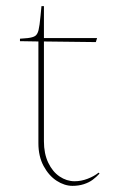

<svg xmlns="http://www.w3.org/2000/svg" viewBox="-20 -595 369 625"><path d="M105 -129V-460L45 -461V-469L70 -471Q87 -473 94.5 -478Q102 -483 105.5 -497Q109 -511 112 -544L115 -575H123V-471H296L292 -458L123 -460V-135Q123 -95 137 -65.5Q151 -36 174 -20.5Q197 -5 223 -5Q244 -5 265 -13Q286 -21 301 -33L304 -30Q294 -19 282 -10Q270 -1 253 4.5Q236 10 216 10Q190 10 164.5 -6.5Q139 -23 122 -54.5Q105 -86 105 -129Z"/></svg>

Font: TMT Limkin
Style: Regular
Weight: 400
Designer: Gabriel Drozdov
Version: Version 1.000;Glyphs 3.1.2 (3151)